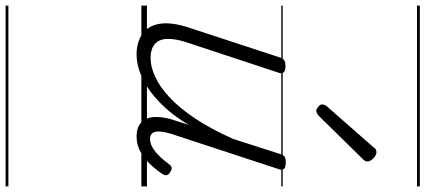

<svg xmlns="http://www.w3.org/2000/svg" viewBox="-437 -598 1520 686"><g transform="rotate(90 323.0 -255.0)"><path d="M175 17Q131 17 101.5 -3.5Q72 -24 65 -65.5Q58 -107 79 -171L185 -494Q189 -506 195.5 -510.5Q202 -515 216 -515Q232 -515 238 -509Q244 -503 240 -491L132 -164Q118 -122 119 -92.5Q120 -63 137.5 -48Q155 -33 188 -33Q218 -33 253.5 -49Q289 -65 327 -100Q365 -135 402.5 -191Q440 -247 476 -327L530 -495Q534 -508 540 -512Q546 -516 560 -516Q576 -516 582.5 -510.5Q589 -505 585 -493L459 -109Q451 -83 450 -65.5Q449 -48 455.5 -39.5Q462 -31 476 -31Q493 -31 509.5 -41.5Q526 -52 540.5 -67.5Q555 -83 566 -98Q571 -106 578 -108Q585 -110 595 -103Q605 -97 606 -90Q607 -83 602 -76Q590 -57 570.5 -35.5Q551 -14 525 1.5Q499 17 468 17Q444 17 428.5 8.5Q413 0 405.5 -15.5Q398 -31 398 -53Q398 -75 405 -103L426 -169Q395 -117 361.5 -81.5Q328 -46 295 -24Q262 -2 231.5 7.5Q201 17 175 17ZM375 -625Q370 -625 361.5 -632Q353 -639 353 -646Q353 -650 354.5 -654Q356 -658 360 -663L504 -827Q509 -835 514 -837.5Q519 -840 524 -840Q531 -840 538.5 -835Q546 -830 551.5 -822.5Q557 -815 557 -808Q557 -803 555 -799.5Q553 -796 549 -792L394 -634Q384 -625 375 -625ZM0 475H646V485H0ZM0 -20H646V0H0ZM0 -505H646V-500H0ZM0 -995H646V-985H0Z"/></g></svg>

Font: Playwrite SK Guides
Style: Regular
Weight: 400
Designer: Veronika Burian, José Scaglione
Foundry: TypeTogether
Version: Version 1.003